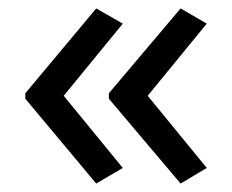

<svg xmlns="http://www.w3.org/2000/svg" viewBox="-20 -491 549 455"><path d="M40 -270 208 -471 271 -435 131 -264 271 -93 208 -56 40 -257ZM238 -270 408 -471 470 -435 330 -264 470 -93 408 -56 238 -257Z"/></svg>

Font: Noto Sans Cypro Minoan
Style: Regular
Weight: 400
Designer: David Williams
Foundry: David Williams
Version: Version 1.503; ttfautohint (v1.8.4.7-5d5b)